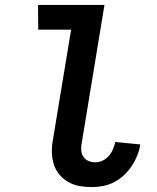

<svg xmlns="http://www.w3.org/2000/svg" viewBox="-20 -755 640 783"><path d="M354 8Q328 8 303.5 3.5Q279 -1 258 -13Q237 -25 221.5 -44Q206 -63 199 -86Q192 -109 191.5 -135Q191 -161 196 -186L270 -634H136L135 -735H406L313 -170Q310 -155 311.5 -140.5Q313 -126 320.5 -115Q328 -104 341 -98.5Q354 -93 368 -93Q384 -93 398.5 -100Q413 -107 423.5 -119Q434 -131 440.5 -146Q447 -161 450 -176L552 -166Q549 -144 540 -121.5Q531 -99 517.5 -78.5Q504 -58 486 -41Q468 -24 446 -12.5Q424 -1 400.5 3.5Q377 8 354 8Z"/></svg>

Font: Iosevka Extended
Style: Bold Italic
Weight: 700
Width: 7
Italic angle: -9°
Monospace: yes
Designer: Belleve Invis
Foundry: Belleve Invis
Version: Version 32.5.0; ttfautohint (v1.8.4)